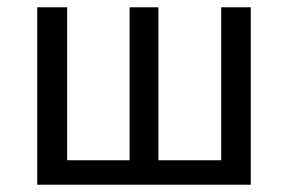

<svg xmlns="http://www.w3.org/2000/svg" viewBox="-20 -506 789 526"><path d="M82 0V-486H164V-67H335V-486H414V-67H586V-486H667V0Z"/></svg>

Font: SourceSansPro
Style: Book
Weight: 400
Designer: Paul D. Hunt
Foundry: Adobe Systems Incorporated
Version: Version 2.021;PS 2.000;hotconv 1.0.86;makeotf.lib2.5.63406